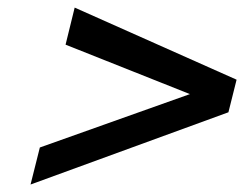

<svg xmlns="http://www.w3.org/2000/svg" viewBox="-20 -604 644 506"><path d="M176.8 -584 603.5 -394 582 -308.1 60.5 -117.7 85 -215.3 480.5 -356 152.8 -486.3Z"/></svg>

Font: Lesson One Medium
Style: Italic
Weight: 500
Italic angle: -14°
Designer: But Ko, Victor Gaultney, Annie Olsen, Julie Remington, Don Collingsworth, Eric Hays, Becca Hirsbrunner
Version: Version 1.100